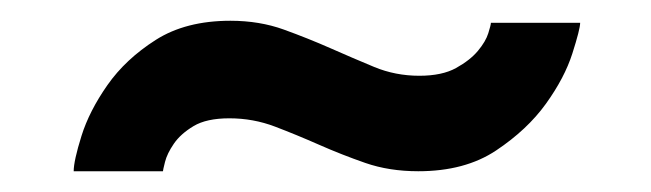

<svg xmlns="http://www.w3.org/2000/svg" viewBox="-20 -387 627 185"><path d="M51 -222Q51 -232 58.5 -256Q66 -280 83.5 -305Q101 -330 130 -348.5Q159 -367 202 -367Q230 -367 253.5 -358.5Q277 -350 298.5 -340.5Q320 -331 340.5 -322.5Q361 -314 384 -314Q406 -314 419.5 -321.5Q433 -329 440.5 -338Q448 -347 450.5 -355Q453 -363 453 -365H539Q539 -359 531.5 -335.5Q524 -312 506 -287Q488 -262 458 -242Q428 -222 383 -222Q355 -222 332 -230Q309 -238 287.5 -247.5Q266 -257 245 -265Q224 -273 201 -273Q179 -273 166.5 -265.5Q154 -258 147.5 -248.5Q141 -239 139 -231Q137 -223 137 -222H51Z"/></svg>

Font: Boldmen
Style: Bold
Weight: 700
Designer: Matt McInerney, Pablo Impallari, Rodrigo Fuenzalida
Foundry: LIVING CONCEPT
Version: Version 1.000